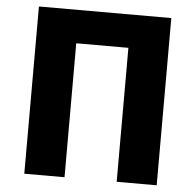

<svg xmlns="http://www.w3.org/2000/svg" viewBox="-53 -797 866 851"><g transform="rotate(5 380.5 -372.0)"><path d="M86 0H265V-596H497V0H675V-744H86Z"/></g></svg>

Font: Noto Sans T Chinese Black
Style: Bold
Weight: 900
Designer: Ryoko NISHIZUKA (kana & ideographs); Paul D. Hunt (Latin, Greek & Cyrillic); Wenlong ZHANG (bopomofo); Sandoll Communica
Foundry: Adobe Systems Incorporated
Version: Version 1.000;PS 1;hotconv 1.0.78;makeotf.lib2.5.61930